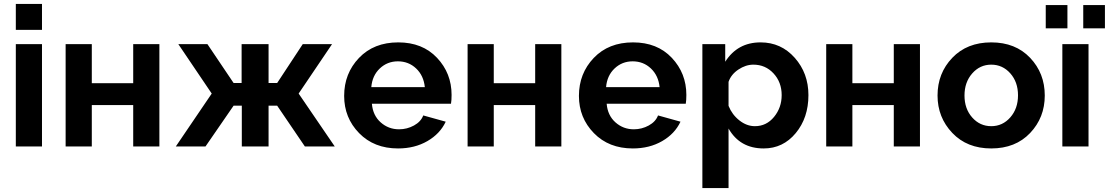

<svg xmlns="http://www.w3.org/2000/svg" viewBox="-20 -750 5677 983"><path d="M61 -597V-730H195V-597ZM61 0V-524H195V0Z M316 0V-524H450V-324H662V-524H796V0H662V-212H450V0Z M880 0 1064 -271 893 -524H1042L1176 -325H1217V-524H1355V-325H1399L1530 -524H1680L1509 -271L1694 0H1541L1399 -209H1355V0H1218V-209H1176L1032 0Z M2018 10Q1895 10 1818.5 -68.5Q1742 -147 1742 -259Q1742 -374 1818 -453.5Q1894 -533 2019 -533Q2143 -533 2217.5 -454Q2292 -375 2292 -264Q2292 -236 2289 -219H1884Q1889 -159 1929 -123.5Q1969 -88 2023 -88Q2064 -88 2099.5 -107.5Q2135 -127 2147 -159L2262 -127Q2233 -65 2168 -27.5Q2103 10 2018 10ZM1881 -304H2155Q2149 -363 2110.5 -399.5Q2072 -436 2017 -436Q1963 -436 1924.5 -399.5Q1886 -363 1881 -304Z M2374 0V-524H2508V-324H2720V-524H2854V0H2720V-212H2508V0Z M3220 10Q3097 10 3020.5 -68.5Q2944 -147 2944 -259Q2944 -374 3020 -453.5Q3096 -533 3221 -533Q3345 -533 3419.5 -454Q3494 -375 3494 -264Q3494 -236 3491 -219H3086Q3091 -159 3131 -123.5Q3171 -88 3225 -88Q3266 -88 3301.5 -107.5Q3337 -127 3349 -159L3464 -127Q3435 -65 3370 -27.5Q3305 10 3220 10ZM3083 -304H3357Q3351 -363 3312.5 -399.5Q3274 -436 3219 -436Q3165 -436 3126.5 -399.5Q3088 -363 3083 -304Z M3710 -92V213H3576V-524H3693V-434Q3756 -533 3874 -533Q3979 -533 4049 -454Q4119 -375 4119 -263Q4119 -147 4054 -68.5Q3989 10 3890 10Q3768 10 3710 -92ZM3982 -263Q3982 -329 3940.5 -374Q3899 -419 3837 -419Q3798 -419 3760.5 -394Q3723 -369 3710 -331V-208Q3728 -163 3765.5 -133.5Q3803 -104 3845 -104Q3904 -104 3943 -151.5Q3982 -199 3982 -263Z M4210 0V-524H4344V-324H4556V-524H4690V0H4556V-212H4344V0Z M4780 -261Q4780 -375 4855.5 -454Q4931 -533 5055 -533Q5179 -533 5254 -454Q5329 -375 5329 -261Q5329 -148 5254 -69Q5179 10 5055 10Q4931 10 4855.5 -69.5Q4780 -149 4780 -261ZM4957.5 -148.5Q4997 -104 5055 -104Q5113 -104 5152.5 -149Q5192 -194 5192 -262Q5192 -330 5152.5 -374.5Q5113 -419 5055 -419Q4997 -419 4957.5 -374Q4918 -329 4918 -261Q4918 -193 4957.5 -148.5Z M5334 -605V-724H5445V-605ZM5526 -605V-724H5637V-605ZM5419 0V-524H5553V0Z"/></svg>

Font: Raleway-v4020
Style: Bold
Weight: 700
Designer: Matt McInerney, Pablo Impallari, Rodrigo Fuenzalida
Foundry: Matt McInerney, Pablo Impallari, Rodrigo Fuenzalida
Version: Version 4.020;PS 004.020;hotconv 1.0.88;makeotf.lib2.5.64775